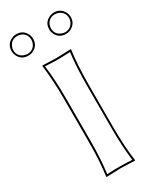

<svg xmlns="http://www.w3.org/2000/svg" viewBox="-220 -910 788 971"><g transform="rotate(-30 174.0 -424.0)"><path d="M106 -444.8Q106 -559.6 94.2 -645L96.2 -647.9Q97.7 -647.9 178.2 -645Q178.2 -645 261.2 -647.9L262.2 -645Q250.5 -564.9 250 -444.8V-200.2Q250 -85.4 262.2 0L259.8 2.9Q258.3 2.9 178.2 0Q178.2 0 95.2 2.9L94.2 0Q106 -81.5 106 -200.2ZM-2.9 -788.1Q-2.9 -827.6 32.2 -844.7Q45.9 -851.1 60.1 -851.1Q99.6 -851.1 116.7 -815.9Q123 -802.2 123 -788.1Q123 -750.5 89.4 -732.9Q75.2 -726.1 60.1 -726.1Q20.5 -726.1 3.4 -760.7Q-2.9 -774.4 -2.9 -788.1ZM216.8 -788.1Q216.8 -827.6 252.4 -844.7Q266.1 -851.1 279.8 -851.1Q317.4 -851.1 335.9 -817.4Q342.8 -803.2 342.8 -788.1Q342.8 -751 308.6 -732.9Q294.4 -726.1 279.8 -726.1Q240.2 -726.1 223.1 -760.7Q216.8 -774.4 216.8 -788.1ZM116.2 -444.8V-200.2Q116.2 -87.4 105 -7.8Q149.4 -10.3 178.2 -9.8Q207 -9.8 251 -7.3Q240.2 -91.8 240.2 -200.2V-444.8Q240.2 -558.1 251 -637.2Q206.5 -634.8 178.2 -634.8Q149.4 -634.8 105 -637.7Q116.2 -552.7 116.2 -444.8ZM6.8 -788.1Q6.8 -754.4 38.1 -740.7Q48.8 -736.3 60.1 -735.8Q94.2 -735.8 108.4 -767.1Q112.8 -777.8 112.8 -788.1Q112.8 -822.8 82 -836.4Q71.3 -840.8 60.1 -840.8Q25.4 -840.8 11.7 -809.6Q6.8 -798.8 6.8 -788.1ZM227.1 -788.1Q227.1 -754.4 258.3 -740.7Q269 -736.3 279.8 -735.8Q312.5 -735.8 327.6 -765.6Q333 -776.9 333 -788.1Q333 -821.3 302.7 -835.9Q291.5 -840.8 279.8 -840.8Q245.1 -840.8 231.4 -809.6Q227.1 -798.8 227.1 -788.1Z"/></g></svg>

Font: Linux Biolinum Outline O
Style: Bold
Weight: 700
Designer: Philipp H. Poll
Foundry: Philipp H. Poll
Version: Version 0.9.2